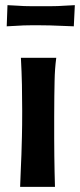

<svg xmlns="http://www.w3.org/2000/svg" viewBox="-20 -724 310 744"><path d="M266 -622Q242 -623 227.5 -623.5Q213 -624 200.5 -624.5Q188 -625 174 -625.5Q160 -626 136 -626Q112 -626 98 -626Q84 -626 71 -625.5Q58 -625 44 -624Q30 -623 6 -622L9 -704Q33 -703 47 -702Q61 -701 73.5 -700.5Q86 -700 100.5 -700Q115 -700 139 -700Q163 -700 177 -700Q191 -700 204 -700.5Q217 -701 231.5 -702Q246 -703 270 -704ZM198 -500Q195 -477 193.5 -456Q192 -435 191.5 -409.5Q191 -384 190.5 -350.5Q190 -317 190 -271Q190 -225 190 -188Q190 -151 190.5 -119Q191 -87 191.5 -58.5Q192 -30 193 0H58Q59 -37 60.5 -65Q62 -93 63 -124.5Q64 -156 65 -195.5Q66 -235 66 -294Q66 -348 65 -395.5Q64 -443 61 -500Z"/></svg>

Font: CantoraOne
Style: Regular
Weight: 400
Designer: Pablo Impallari, Rodrigo Fuenzalida
Foundry: Pablo Impallari
Version: Version 1.001; ttfautohint (v0.8) -G 200 -r 50